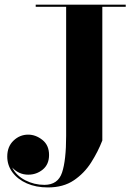

<svg xmlns="http://www.w3.org/2000/svg" viewBox="-20 -770 576 820"><path d="M132.5 -750H517V-741H417V-170Q398.5 -122 369.2 -76Q340 -30 295.2 0.2Q250.5 30.5 184.5 30.5Q133.5 30.5 94.5 13.2Q55.5 -4 33.2 -34Q11 -64 11 -101.5Q11 -144 37.8 -169.5Q64.5 -195 100.5 -195Q132.5 -195 161 -172.5Q189.5 -150 189.5 -108Q189.5 -68 162.8 -46Q136 -24 100.5 -24Q60.5 -24 32 -54.5Q49.5 -20 87.8 -0.2Q126 19.5 169.5 19.5Q227.5 19.5 245 -33Q262.5 -85.5 262.5 -190V-741H132.5Z"/></svg>

Font: Bodoni* 24pt
Style: Bold
Weight: 700
Version: Version 2.3